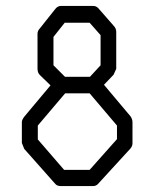

<svg xmlns="http://www.w3.org/2000/svg" viewBox="-20 -679 526 650"><path d="M115 -583 167.5 -649Q175.5 -659 187 -659H294.5Q306 -659 313 -651L365.5 -591Q373.5 -582.5 373.5 -571V-446L364.5 -426L332 -392L422 -285Q428.5 -275.5 428.5 -265V-194Q428.5 -183.5 420.5 -175L311.5 -56Q305 -49 294.5 -49H186.5Q173.5 -49 167.5 -56L62 -175L54 -195V-266Q54 -273.5 63 -285L151 -390L116 -424Q107 -432 107 -446V-565Q107 -574.5 115 -583ZM108 -254V-207L197 -104H283.5L376 -208V-254L283.5 -363H200.5ZM161 -554V-458L200 -419H284.5L320.5 -458V-560L283.5 -602H199Z"/></svg>

Font: 3270 Nerd Font Mono SemCond
Style: Regular
Weight: 400
Monospace: yes
Version: Version 3.0.1;Nerd Fonts 3.1.1